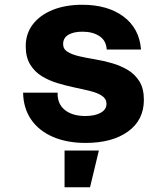

<svg xmlns="http://www.w3.org/2000/svg" viewBox="-20 -588 690 806"><path d="M339 12Q261 12 202 -13.5Q143 -39 110.5 -86.5Q78 -134 77 -199H222Q220 -153 251.5 -127Q283 -101 338 -101Q378 -101 402.5 -114.5Q427 -128 427 -152Q427 -173 408.5 -185.5Q390 -198 360 -205.5Q330 -213 294 -220.5Q258 -228 221.5 -239Q185 -250 155 -268.5Q125 -287 106.5 -317.5Q88 -348 88 -394Q88 -447 118 -486Q148 -525 201.5 -546.5Q255 -568 325 -568Q432 -568 498.5 -518.5Q565 -469 572 -380H428Q426 -417 398 -436Q370 -455 326 -455Q289 -455 267 -442Q245 -429 245 -403Q245 -382 263.5 -370.5Q282 -359 312 -352Q342 -345 378.5 -339Q415 -333 451 -322.5Q487 -312 517 -294Q547 -276 565.5 -246Q584 -216 584 -169Q584 -84 517.5 -36Q451 12 339 12ZM251 198V44H395L358 198Z"/></svg>

Font: Azeret Mono
Style: Bold
Weight: 700
Designer: Martin Vácha
Foundry: Displaay
Version: Version 1.002